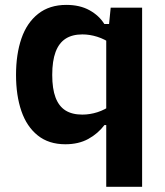

<svg xmlns="http://www.w3.org/2000/svg" viewBox="-20 -565 660 769"><path d="M414.2 -442.1 423.3 -534.2H549.2V183.3H405.5V-442.1ZM245.8 -545.4Q299.8 -545.4 338.3 -524.1Q376.9 -502.8 397.9 -468.8H427.1V-388.6Q399.8 -408.2 369.6 -417.7Q339.4 -427.2 310 -427.2Q269.2 -427.2 242.6 -409.9Q216 -392.7 202.6 -356.8Q189.2 -320.9 189.2 -265Q189.2 -209.3 202.5 -174.4Q215.8 -139.4 242.2 -122.7Q268.8 -106 309.7 -106Q340.2 -106 370.2 -115.6Q400.2 -125.2 427.1 -144.8V-64.2H398.4Q372.4 -29.8 333.6 -8.5Q294.8 12.8 241.8 12.8Q175.2 12.8 131.1 -22.6Q87 -58 65.6 -120.3Q44.2 -182.6 44.2 -265Q44.2 -347.8 65.8 -410.7Q87.4 -473.7 132.7 -509.5Q178 -545.4 245.8 -545.4Z"/></svg>

Font: Monaspace Neon Var
Style: Regular
Weight: 400
Designer: Riley Cran and the Lettermatic Team
Version: Version 1.000 (Monaspace Neon Var)